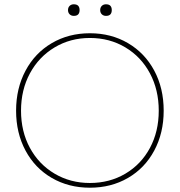

<svg xmlns="http://www.w3.org/2000/svg" viewBox="-20 -865 838 895"><path d="M55 -349Q55 -453 99 -535.5Q143 -618 221.5 -664Q300 -710 399 -710Q498 -710 576.5 -664Q655 -618 699 -536Q743 -454 743 -349Q743 -245 699 -163Q655 -81 576.5 -35.5Q498 10 399 10Q300 10 221.5 -35.5Q143 -81 99 -163Q55 -245 55 -349ZM720 -349Q720 -446 679 -523Q638 -600 564.5 -644Q491 -688 399 -688Q308 -688 234.5 -644Q161 -600 119.5 -523Q78 -446 78 -349Q78 -252 119.5 -175.5Q161 -99 234.5 -55.5Q308 -12 399 -12Q491 -12 564.5 -55.5Q638 -99 679 -175.5Q720 -252 720 -349ZM447 -818Q447 -830 454.5 -837.5Q462 -845 474 -845Q488 -845 494.5 -838Q501 -831 501 -818Q501 -805 494.5 -798Q488 -791 474 -791Q462 -791 454.5 -798.5Q447 -806 447 -818ZM297 -818Q297 -830 304.5 -837.5Q312 -845 324 -845Q338 -845 344.5 -838Q351 -831 351 -818Q351 -805 344.5 -798Q338 -791 324 -791Q312 -791 304.5 -798.5Q297 -806 297 -818Z"/></svg>

Font: Easer Grotesk Variable
Style: Regular
Weight: 400
Designer: Boardeaser, Bonnie Shaver-Troup, Thomas Jockin
Foundry: Lexend
Version: Version 1.001;Glyphs 3.1.2 (3151)